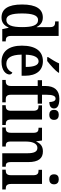

<svg xmlns="http://www.w3.org/2000/svg" viewBox="864 -1674 820 2589"><g transform="rotate(90 1274.5 -380.0)"><path d="M217 10C285 10 325 -26 351 -85H355L373 0H539V-47H531C490 -47 465 -60 465 -120V-760H269V-713H276C314 -713 346 -705 346 -647V-574C346 -537 346 -496 348 -465H344C319 -513 282 -547 217 -547C104 -547 41 -460 41 -267C41 -75 104 10 217 10ZM249 -55C187 -55 162 -125 162 -267C162 -406 187 -483 249 -483C323 -483 346 -406 346 -268C346 -132 321 -55 249 -55Z M751 -619V-606H803C857 -646 938 -721 960 -756V-766H835C818 -721 779 -664 751 -619ZM814 10C934 10 985 -51 985 -98C985 -118 973 -131 958 -136C938 -92 901 -55 841 -55C761 -55 719 -119 717 -261H1002V-306C1002 -464 927 -548 805 -548C672 -548 596 -452 596 -264C596 -91 672 10 814 10ZM883 -317H718C721 -428 753 -490 807 -490C862 -490 883 -422 883 -317Z M1058 0H1360V-47H1322C1290 -47 1258 -55 1258 -116V-478H1378V-536H1258V-593C1258 -679 1273 -719 1311 -719C1347 -719 1356 -672 1356 -635C1420 -635 1443 -663 1443 -698C1443 -736 1415 -770 1312 -770C1195 -770 1140 -701 1140 -580V-536H1062V-478H1140V-116C1140 -55 1104 -47 1075 -47H1058Z M1529 -634C1566 -634 1597 -652 1597 -698C1597 -745 1566 -762 1529 -762C1490 -762 1462 -745 1462 -698C1462 -652 1490 -634 1529 -634ZM1399 0H1666V-47H1656C1618 -47 1592 -59 1592 -120V-536H1401V-489H1412C1448 -489 1474 -477 1474 -420V-117C1474 -59 1447 -47 1409 -47H1399Z M1699 0H1956V-47H1952C1913 -47 1889 -55 1889 -113V-315C1889 -398 1910 -474 1975 -474C2029 -474 2047 -423 2047 -338V0H2229V-47H2225C2186 -47 2166 -56 2166 -118V-352C2166 -489 2115 -548 2023 -548C1957 -548 1918 -521 1890 -459H1886L1875 -536H1703V-489H1708C1745 -489 1771 -480 1771 -422V-118C1771 -56 1744 -47 1705 -47H1699Z M2398 -634C2435 -634 2466 -652 2466 -698C2466 -745 2435 -762 2398 -762C2359 -762 2331 -745 2331 -698C2331 -652 2359 -634 2398 -634ZM2268 0H2535V-47H2525C2487 -47 2461 -59 2461 -120V-536H2270V-489H2281C2317 -489 2343 -477 2343 -420V-117C2343 -59 2316 -47 2278 -47H2268Z"/></g></svg>

Font: Noto Serif Georgian Condensed SemiBold
Style: Regular
Weight: 600
Width: 3
Designer: Monotype Design Team, Akaki Razmadze
Foundry: Google LLC
Version: Version 2.003